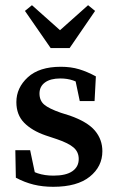

<svg xmlns="http://www.w3.org/2000/svg" viewBox="-20 -708 445 739"><path d="M185 11Q144 11 109.5 2.5Q75 -6 41 -24L39 -130H96L120 -16L72 -35V-69Q98 -50 125 -41Q152 -32 186 -32Q234 -32 258.5 -49Q283 -66 283 -96Q283 -123 263.5 -140Q244 -157 200 -172L155 -187Q103 -205 73 -235.5Q43 -266 43 -315Q43 -370 87 -410.5Q131 -451 214 -451Q253 -451 284.5 -441.5Q316 -432 349 -414L344 -319H287L266 -419L306 -401V-374Q283 -391 261 -398.5Q239 -406 212 -406Q174 -406 153 -390.5Q132 -375 132 -348Q132 -321 150 -305.5Q168 -290 214 -274L249 -263Q317 -239 345.5 -205Q374 -171 374 -126Q374 -67 325.5 -28Q277 11 185 11ZM103 -688 250 -557H172L319 -688L346 -666L248 -523H175L76 -666Z"/></svg>

Font: Lisu Bosa SemiBold
Style: Regular
Weight: 600
Designer: David Morse, Annie Olsen, Victor Gaultney, Frank Grießhammer (Latin)
Foundry: SIL International
Version: Version 2.000